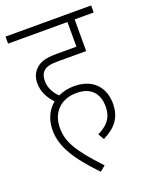

<svg xmlns="http://www.w3.org/2000/svg" viewBox="-141 -698 708 900"><g transform="rotate(-20 213.5 -248.0)"><path d="M252 -43 269 -13C329 -43 366 -82 366 -156C366 -225 326 -294 222 -294C193 -294 166 -288 142 -277C121 -297 102 -327 102 -361C102 -382 106 -397 116 -408C130 -423 150 -429 191 -429H332V-587H427V-622H0V-587H296V-464H198C136 -464 109 -452 89 -430C73 -414 65 -391 65 -364C65 -319 88 -284 112 -258C78 -230 57 -188 57 -133C57 -51 105 24 203 126L230 104C118 -15 93 -66 93 -133C93 -207 141 -260 221 -260C299 -260 329 -214 329 -153C329 -95 297 -64 252 -43Z"/></g></svg>

Font: Noto Sans Condensed ExtraLight
Style: Regular
Weight: 200
Width: 3
Designer: Monotype Design Team
Foundry: Monotype Imaging Inc.
Version: Version 2.013